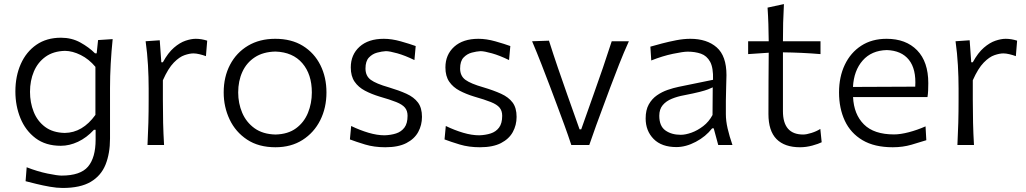

<svg xmlns="http://www.w3.org/2000/svg" viewBox="-20 -722 5111 956"><path d="M292 213.9Q263.2 213.9 228.5 207.8Q193.8 201.7 161.6 193.8Q129.4 186 107.4 180.2L112.8 110.8Q166.5 131.8 216.3 142.1Q266.1 152.3 286.6 152.3Q380.4 152.3 418.2 107.7Q456.1 63 456.1 -26.9V-75.7H447.8Q411.1 -36.1 368.4 -16.1Q325.7 3.9 282.7 3.9Q207.5 3.9 157.2 -33.9Q106.9 -71.8 81.8 -133.3Q56.6 -194.8 56.6 -266.6Q56.6 -342.8 83.5 -403.3Q110.4 -463.9 161.1 -499Q211.9 -534.2 283.7 -534.2Q336.9 -534.2 379.9 -510.5Q422.9 -486.8 453.1 -456.5H461.4L468.3 -522.5L541 -527.3Q534.7 -466.3 531.2 -404.3Q527.8 -342.3 527.8 -283.7V-31.7Q527.8 42 505.6 97.4Q483.4 152.8 431.9 183.3Q380.4 213.9 292 213.9ZM302.2 -60.1Q391.1 -61 455.1 -149.9V-389.2Q422.9 -427.7 382.1 -448Q341.3 -468.3 303.7 -468.8Q245.6 -467.3 206.8 -439.5Q168 -411.6 148.7 -366Q129.4 -320.3 129.4 -264.6Q129.4 -211.4 147.7 -165.3Q166 -119.1 204.3 -90.3Q242.7 -61.5 302.2 -60.1Z M714.4 0Q717.3 -57.6 718.8 -111.1Q720.2 -164.6 720.2 -228.5V-280.8Q720.2 -337.4 716.8 -397.5Q713.4 -457.5 705.1 -516.6L775.4 -521.5L783.2 -412.1H791Q816.9 -459.5 846.2 -484.6Q875.5 -509.8 903.8 -519.3Q932.1 -528.8 954.6 -528.8Q982.9 -528.8 1011.7 -519.5L1005.4 -442.4Q989.7 -448.2 973.1 -452.1Q956.5 -456.1 942.9 -456.1Q924.8 -456.1 899.2 -447.5Q873.5 -439 845.5 -410.4Q817.4 -381.8 791 -322.3V-226.1Q791 -164.1 792.2 -110.8Q793.5 -57.6 796.9 0Z M1351.6 11.2Q1267.6 11.2 1210.2 -26.9Q1152.8 -64.9 1123.3 -127.2Q1093.8 -189.5 1093.8 -261.7Q1093.8 -339.4 1125.5 -399.7Q1157.2 -460 1214.8 -494.4Q1272.5 -528.8 1350.6 -528.8Q1431.2 -528.8 1488 -493.7Q1544.9 -458.5 1575.2 -397.9Q1605.5 -337.4 1605.5 -261.7Q1605.5 -185.1 1574.5 -123.3Q1543.5 -61.5 1486.3 -25.1Q1429.2 11.2 1351.6 11.2ZM1351.6 -52.2Q1414.1 -53.7 1454.1 -83.3Q1494.1 -112.8 1513.4 -160.2Q1532.7 -207.5 1532.7 -261.7Q1532.7 -352.1 1485.4 -407.2Q1438 -462.4 1351.6 -465.3Q1290 -463.9 1248.8 -436.8Q1207.5 -409.7 1186.8 -364.3Q1166 -318.8 1166 -261.7Q1166 -207.5 1186 -160.4Q1206.1 -113.3 1247.3 -83.5Q1288.6 -53.7 1351.6 -52.2Z M1898.4 11.2Q1843.3 11.2 1798.1 -2.4Q1752.9 -16.1 1722.2 -27.8L1728.5 -94.7Q1772 -73.7 1814.9 -61Q1857.9 -48.3 1895 -48.3Q1926.3 -49.3 1952.1 -57.6Q1978 -65.9 1993.7 -86.7Q2009.3 -107.4 2009.3 -145.5Q2009.3 -170.4 1996.3 -186Q1983.4 -201.7 1952.9 -213.9Q1922.4 -226.1 1869.6 -241.2Q1829.6 -253.4 1797.1 -270.5Q1764.6 -287.6 1745.6 -315.2Q1726.6 -342.8 1726.6 -386.2Q1726.6 -449.7 1770.3 -489.3Q1814 -528.8 1891.1 -528.8Q1930.7 -528.8 1975.6 -516.1Q2020.5 -503.4 2049.8 -492.7L2043.5 -422.9Q1996.6 -445.8 1958.3 -456.5Q1919.9 -467.3 1901.4 -467.3Q1881.8 -466.3 1857.9 -460Q1834 -453.6 1816.9 -435.5Q1799.8 -417.5 1799.8 -380.9Q1799.8 -343.8 1826.2 -324.5Q1852.5 -305.2 1916 -287.1Q1966.8 -272 2003.9 -255.1Q2041 -238.3 2061 -211.7Q2081.1 -185.1 2081.1 -140.1Q2081.1 -99.1 2062.3 -64.7Q2043.5 -30.3 2003.2 -9.5Q1962.9 11.2 1898.4 11.2Z M2369.6 11.2Q2314.5 11.2 2269.3 -2.4Q2224.1 -16.1 2193.4 -27.8L2199.7 -94.7Q2243.2 -73.7 2286.1 -61Q2329.1 -48.3 2366.2 -48.3Q2397.5 -49.3 2423.3 -57.6Q2449.2 -65.9 2464.8 -86.7Q2480.5 -107.4 2480.5 -145.5Q2480.5 -170.4 2467.5 -186Q2454.6 -201.7 2424.1 -213.9Q2393.6 -226.1 2340.8 -241.2Q2300.8 -253.4 2268.3 -270.5Q2235.8 -287.6 2216.8 -315.2Q2197.8 -342.8 2197.8 -386.2Q2197.8 -449.7 2241.5 -489.3Q2285.2 -528.8 2362.3 -528.8Q2401.9 -528.8 2446.8 -516.1Q2491.7 -503.4 2521 -492.7L2514.6 -422.9Q2467.8 -445.8 2429.4 -456.5Q2391.1 -467.3 2372.6 -467.3Q2353 -466.3 2329.1 -460Q2305.2 -453.6 2288.1 -435.5Q2271 -417.5 2271 -380.9Q2271 -343.8 2297.4 -324.5Q2323.7 -305.2 2387.2 -287.1Q2438 -272 2475.1 -255.1Q2512.2 -238.3 2532.2 -211.7Q2552.2 -185.1 2552.2 -140.1Q2552.2 -99.1 2533.4 -64.7Q2514.6 -30.3 2474.4 -9.5Q2434.1 11.2 2369.6 11.2Z M2824.7 0Q2808.6 -48.8 2790.3 -98.9Q2772 -148.9 2754.4 -195.8L2720.2 -287.1Q2698.7 -343.8 2676 -402.1Q2653.3 -460.4 2629.4 -516.6L2713.4 -519.5Q2734.9 -451.7 2757.8 -384.8Q2780.8 -317.9 2804.7 -250L2865.7 -78.1H2874L2935.1 -250.5Q2959.5 -318.8 2982.2 -385Q3004.9 -451.2 3025.9 -516.6H3111.3Q3085.4 -459.5 3062.5 -401.1Q3039.6 -342.8 3018.1 -285.6L2983.9 -193.4Q2965.8 -144.5 2948.2 -96.9Q2930.7 -49.3 2914.1 0Z M3348.1 10.3Q3274.4 10.3 3234.6 -30Q3194.8 -70.3 3194.8 -132.3Q3194.8 -174.3 3210.4 -202.1Q3226.1 -230 3251 -247.3Q3275.9 -264.6 3304.4 -274.4Q3333 -284.2 3358.9 -289.6L3530.3 -324.7Q3532.2 -384.3 3515.9 -414.3Q3499.5 -444.3 3470.2 -454.6Q3440.9 -464.8 3403.8 -464.8Q3382.3 -464.8 3330.8 -454.1Q3279.3 -443.4 3222.7 -420.9L3218.3 -489.7Q3242.2 -496.6 3276.4 -505.6Q3310.5 -514.6 3347.4 -521.7Q3384.3 -528.8 3417 -528.8Q3500 -528.8 3548.6 -486.1Q3597.2 -443.4 3597.2 -348.1Q3597.2 -325.2 3595.7 -289.6Q3594.2 -253.9 3594.2 -220.2V-153.8Q3594.2 -120.1 3603 -82Q3611.8 -43.9 3627 0H3556.2L3533.7 -83H3525.9Q3494.1 -42 3444.6 -15.9Q3395 10.3 3348.1 10.3ZM3369.6 -50.8Q3393.1 -50.8 3423.1 -61.5Q3453.1 -72.3 3481.4 -94Q3509.8 -115.7 3527.8 -149.4L3528.8 -287.1Q3520 -282.7 3505.6 -277.1Q3491.2 -271.5 3463.4 -264.4Q3435.5 -257.3 3385.7 -247.6Q3353 -241.7 3325 -230.2Q3296.9 -218.8 3279.8 -198.5Q3262.7 -178.2 3262.7 -145.5Q3262.7 -94.2 3293.2 -72.5Q3323.7 -50.8 3369.6 -50.8Z M3963.4 11.2Q3886.7 11.2 3846.4 -29.5Q3806.2 -70.3 3806.2 -154.3Q3806.2 -240.2 3806.6 -319.6Q3807.1 -398.9 3807.6 -459.5L3705.1 -452.6V-516.6H3807.6Q3807.1 -561.5 3805.9 -601.3Q3804.7 -641.1 3801.8 -684.1L3883.3 -701.7Q3880.4 -649.9 3879.4 -608.6Q3878.4 -567.4 3878.4 -516.6H4065.4V-452.6Q4019 -456.5 3971.7 -458.7Q3924.3 -460.9 3878.4 -461.4V-168.5Q3878.4 -52.2 3979 -52.2Q3995.6 -52.2 4020.5 -60.1Q4045.4 -67.9 4064.5 -80.1L4071.3 -13.7Q4056.2 -5.9 4025.1 2.7Q3994.1 11.2 3963.4 11.2Z M4425.3 11.2Q4334 11.2 4274.7 -23.9Q4215.3 -59.1 4186.5 -120.8Q4157.7 -182.6 4157.7 -261.7Q4157.7 -339.4 4186.5 -399.7Q4215.3 -460 4268.3 -494.4Q4321.3 -528.8 4394.5 -528.8Q4490.7 -528.8 4546.4 -471.7Q4602.1 -414.6 4602.1 -308.1Q4602.1 -288.1 4601.3 -271.2Q4600.6 -254.4 4598.1 -238.8H4227.5Q4231.4 -152.8 4281.5 -102.8Q4331.5 -52.7 4431.6 -52.7Q4463.4 -52.7 4505.4 -63.7Q4547.4 -74.7 4588.4 -92.8L4592.3 -23.9Q4562 -14.2 4518.6 -1.5Q4475.1 11.2 4425.3 11.2ZM4537.1 -290.5Q4542.5 -377.9 4505.6 -424.1Q4468.8 -470.2 4395.5 -472.7Q4319.3 -470.7 4275.4 -420.7Q4231.4 -370.6 4227.1 -289.1Z M4747.1 0Q4750 -57.6 4751.5 -111.1Q4752.9 -164.6 4752.9 -228.5V-280.8Q4752.9 -337.4 4749.5 -397.5Q4746.1 -457.5 4737.8 -516.6L4808.1 -521.5L4815.9 -412.1H4823.7Q4849.6 -459.5 4878.9 -484.6Q4908.2 -509.8 4936.5 -519.3Q4964.8 -528.8 4987.3 -528.8Q5015.6 -528.8 5044.4 -519.5L5038.1 -442.4Q5022.5 -448.2 5005.9 -452.1Q4989.3 -456.1 4975.6 -456.1Q4957.5 -456.1 4931.9 -447.5Q4906.2 -439 4878.2 -410.4Q4850.1 -381.8 4823.7 -322.3V-226.1Q4823.7 -164.1 4825 -110.8Q4826.2 -57.6 4829.6 0Z"/></svg>

Font: Pinar Regular
Style: Regular
Weight: 400
Designer: Amin Abedi
Version: Version 3.000